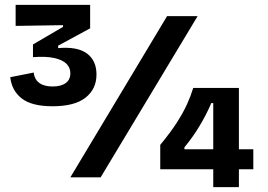

<svg xmlns="http://www.w3.org/2000/svg" viewBox="-20 -726 1096 786"><path d="M195 -291Q110 -291 69 -323Q28 -355 22 -410L118 -429Q120 -410 130 -397Q140 -384 157 -378Q174 -372 196 -372Q230 -372 249 -386Q268 -400 268 -426Q268 -449 252 -465Q236 -481 202 -488.5Q168 -496 115 -492V-544L238 -616V-623L44 -620V-706H349V-610L218 -539V-529Q297 -536 336 -507Q375 -478 375 -421Q375 -362 330.5 -326.5Q286 -291 195 -291ZM268 0 664 -660H789L392 0ZM636 -33V-133Q679 -185 704.5 -225Q730 -265 745.5 -299Q761 -333 771 -366H958V40H853V-304H845Q825 -257 797 -210.5Q769 -164 735 -123V-115H1017V-33Z"/></svg>

Font: Bricolage Grotesque 16pt SemiBold
Style: Regular
Weight: 600
Version: Version 1.001;gftools[0.9.33.dev8+g029e19f]